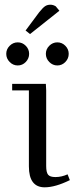

<svg xmlns="http://www.w3.org/2000/svg" viewBox="-20 -799 340 824"><path d="M21.5 -533Q6.8 -547.9 6.8 -567.9Q6.8 -587.9 21.5 -602.5Q36.1 -617.2 56.2 -617.2Q76.2 -617.2 90.6 -602.5Q105 -587.9 105 -567.9Q105 -547.9 90.6 -533Q76.2 -518.1 56.2 -518.1Q36.1 -518.1 21.5 -533ZM32.2 -411.1V-439H176.8L178.2 -411.1V-86.9Q178.2 -59.1 186.5 -49.1Q194.8 -39.1 217.8 -39.1Q244.1 -39.1 270 -50.8L279.8 -25.9Q216.8 4.9 171.9 4.9Q104 4.9 104 -85V-411.1ZM89.8 -668 147.9 -746.1Q163.1 -765.1 172.9 -772Q182.6 -778.8 196.8 -778.8Q202.1 -778.8 207.8 -777.1Q213.4 -775.4 216.3 -773.4L219.2 -772L234.9 -752.9L108.9 -652.8ZM191.4 -533Q176.8 -547.9 176.8 -567.9Q176.8 -587.9 191.4 -602.5Q206.1 -617.2 226.1 -617.2Q246.1 -617.2 260.5 -602.5Q274.9 -587.9 274.9 -567.9Q274.9 -547.9 260.5 -533Q246.1 -518.1 226.1 -518.1Q206.1 -518.1 191.4 -533Z"/></svg>

Font: Dehuti
Style: Book
Weight: 400
Version: Version 1.2